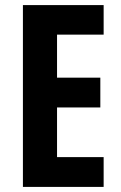

<svg xmlns="http://www.w3.org/2000/svg" viewBox="-20 -734 475 754"><path d="M387 0H70V-714H387V-598H204V-429H374V-312H204V-117H387Z"/></svg>

Font: Noto Sans Telugu ExtraCondensed
Style: Bold
Weight: 700
Width: 2
Designer: Jelle Bosma - Monotype Design Team
Foundry: Monotype Imaging Inc.
Version: Version 2.005; ttfautohint (v1.8.4.7-5d5b)